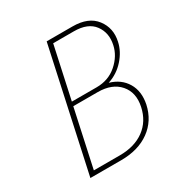

<svg xmlns="http://www.w3.org/2000/svg" viewBox="-155 -780 863 901"><g transform="rotate(-30 277.0 -329.0)"><path d="M510 -489Q500 -442 464 -401.5Q428 -361 376 -344Q435 -327 463 -280Q491 -233 478 -168Q461 -89 399.5 -44.5Q338 0 245 0H78L221 -658H361Q447 -658 486 -607Q525 -556 510 -489ZM316 -354Q381 -354 426.5 -394Q472 -434 483 -487Q496 -547 463.5 -591Q431 -635 355 -635H243L182 -354ZM451 -170Q466 -241 426.5 -286.5Q387 -332 309 -332H177L110 -23H251Q331 -23 383.5 -61.5Q436 -100 451 -170Z"/></g></svg>

Font: EauTestText Extralight
Style: Italic
Weight: 250
Italic angle: -12°
Designer: Christian Thalmann (Catharsis Fonts)
Version: Version 0.001;PS 000.001;hotconv 1.0.88;makeotf.lib2.5.64775